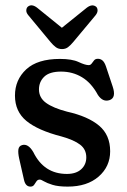

<svg xmlns="http://www.w3.org/2000/svg" viewBox="-20 -682 470 712"><path d="M228 -37Q262 -37 281 -54.2Q300 -71.5 300 -98.5Q300 -128 277.2 -145.5Q254.5 -163 208 -176Q120.5 -198.5 78 -233.5Q35.5 -268.5 35.5 -327.5Q35.5 -386 77.2 -424.8Q119 -463.5 202.5 -463.5Q247 -463.5 271.5 -452Q296 -440.5 309 -440.5Q315.5 -440.5 319.8 -446.2Q324 -452 328.8 -458Q333.5 -464 343 -464Q352.5 -464 360 -457.8Q367.5 -451.5 373 -435.5L398 -360.5Q411.5 -320 387 -311Q361.5 -302 343 -330Q319 -374.5 284.2 -395.5Q249.5 -416.5 206.5 -416.5Q163.5 -416.5 144 -397.5Q124.5 -378.5 124.5 -350.5Q124.5 -319.5 150.8 -300.5Q177 -281.5 228.5 -268Q306.5 -250.5 347.5 -216Q388.5 -181.5 388.5 -121Q388.5 -64.5 345.8 -27.2Q303 10 231 10Q196 10 175 3.5Q154 -3 143.2 -9.5Q132.5 -16 127.5 -16Q119.5 -16 115.2 -9.5Q111 -3 106.5 3.5Q102 10 93 10Q74.5 10 69 -15L51 -94.5Q46.5 -115 48.2 -127.8Q50 -140.5 62 -144Q84.5 -150.5 103.5 -118Q143 -37 228 -37ZM251.5 -526Q241.5 -514 232.2 -507Q223 -500 210 -500Q196.5 -500 187 -507Q177.5 -514 167.5 -526L85 -625.5Q77 -635 77.5 -643.8Q78 -652.5 83 -657Q97 -669 117.5 -653.5L209.5 -579L302 -653.5Q322 -668.5 336.5 -657Q341.5 -652.5 341.8 -643.8Q342 -635 334.5 -625.5Z"/></svg>

Font: Fraunces 72pt S100
Style: Regular
Weight: 400
Version: Version 1.000; ttfautohint (v1.8.3)